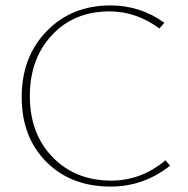

<svg xmlns="http://www.w3.org/2000/svg" viewBox="-20 -683 695 708"><path d="M388 5Q242 5 151 -86Q60 -177 60 -325Q60 -473 152 -568Q244 -663 387 -663Q498 -663 586 -599L568 -578Q482 -641 384 -641Q253 -641 171.5 -553.5Q90 -466 90 -329Q90 -190 174 -103.5Q258 -17 390 -17Q501 -17 590 -92L607 -72Q510 5 388 5Z"/></svg>

Font: EauTestInfant Extralight
Style: Regular
Weight: 250
Designer: Christian Thalmann (Catharsis Fonts)
Version: Version 0.001;PS 000.001;hotconv 1.0.88;makeotf.lib2.5.64775